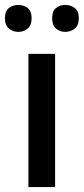

<svg xmlns="http://www.w3.org/2000/svg" viewBox="-32 -757 339 777"><path d="M191 0H83V-539H191ZM-12 -683Q-12 -712 4 -724.5Q20 -737 42 -737Q64 -737 80 -724.5Q96 -712 96 -683Q96 -655 80 -641.5Q64 -628 42 -628Q20 -628 4 -641.5Q-12 -655 -12 -683ZM179 -683Q179 -712 194.5 -724.5Q210 -737 232 -737Q254 -737 270.5 -724.5Q287 -712 287 -683Q287 -655 270.5 -641.5Q254 -628 232 -628Q210 -628 194.5 -641.5Q179 -655 179 -683Z"/></svg>

Font: Noto Sans Adlam Medium
Style: Regular
Weight: 500
Version: Version 3.001